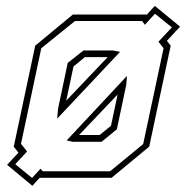

<svg xmlns="http://www.w3.org/2000/svg" viewBox="-20 -588 619 635"><path d="M87 26.5 3.5 -43 41 -83 25.5 -103 96.5 -437 221 -540H463.5H466L492 -568.5L575.5 -500L532 -453L544.5 -437L473.5 -103L349 0H111.5L109 2.5ZM241.5 -141.5H309.5L347 -172L369 -275.5ZM86 0.5 114 -30 121.5 -21.5H344L453.5 -111.5L521 -428.5L504 -450L548.5 -497.5L492.5 -542.5L459 -506L450 -518.5H228L116.5 -428.5L49.5 -112.5L69.5 -87L30.5 -45ZM221 -119 200.5 -123.5 400 -337 397.5 -307 366.5 -160.5 316 -119ZM169 -195.5 172 -228.5 204 -380 256 -421H354L377 -416.5ZM199 -255 336 -399H260.5L223 -368Z"/></svg>

Font: Tourney Thin ExtraLight
Style: Italic
Weight: 250
Italic angle: -12°
Version: Version 1.015